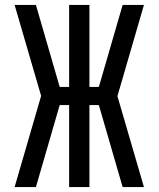

<svg xmlns="http://www.w3.org/2000/svg" viewBox="-20 -755 640 775"><path d="M39 0 146 -368 39 -735H125L221 -404H259V-735H341V-404H379L475 -735H561L454 -367L561 0H475L379 -331H341V0H259V-331H221L125 0Z"/></svg>

Font: R Plex Mono
Style: Regular
Weight: 400
Monospace: yes
Designer: Belleve Invis
Foundry: Belleve Invis
Version: Version 31.8.0